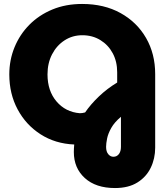

<svg xmlns="http://www.w3.org/2000/svg" viewBox="-20 -733 847 970"><path d="M561 217Q464 217 408.5 166.5Q353 116 353 35Q353 27 353.5 17Q354 7 355 -3Q259 -7 185 -54.5Q111 -102 69 -180.5Q27 -259 27 -357Q27 -430 53.5 -494.5Q80 -559 128.5 -608Q177 -657 244.5 -685Q312 -713 395 -713Q506 -713 589 -667Q672 -621 718 -541Q764 -461 764 -359V13Q764 68 741.5 114.5Q719 161 674 189Q629 217 561 217ZM383 -161Q396 -161 410 -165Q438 -206 480 -246Q522 -286 572 -316V-368Q572 -422 549.5 -464Q527 -506 487 -530.5Q447 -555 396 -555Q346 -555 306 -529Q266 -503 243 -458.5Q220 -414 220 -357Q220 -274 265.5 -220.5Q311 -167 383 -161ZM553 59Q570 59 580.5 45.5Q591 32 591 9V-143Q558 -115 542 -86.5Q526 -58 521 -33Q516 -8 516 9Q516 33 527 46Q538 59 553 59Z"/></svg>

Font: MuseoModerno ExtraBold
Style: Regular
Weight: 800
Designer: Pablo Cosgaya, Héctor Gatti, Marcela Romero, and the Authors of The MuseoModerno Project.
Foundry: Omnibus-Type Team
Version: Version 1.001